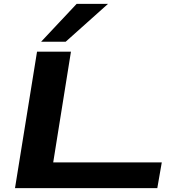

<svg xmlns="http://www.w3.org/2000/svg" viewBox="-20 -965 898 985"><path d="M57 0 170 -700H344L253 -132H810L787 0ZM191 -751 373 -945H534L317 -751Z"/></svg>

Font: Georama Extra Expanded SemiBold
Style: Italic
Weight: 600
Width: 8
Italic angle: -9°
Designer: Jean-Baptiste Levee
Foundry: Production Type
Version: Version 1.000